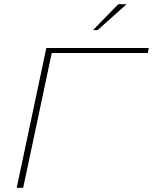

<svg xmlns="http://www.w3.org/2000/svg" viewBox="-20 -900 733 920"><path d="M60 0H91L228 -646H688L693 -670H202ZM426 -756H448L587 -880H547Z"/></svg>

Font: LT Wave Thin
Style: Italic
Weight: 100
Designer: Daniel Lyons
Version: Version 2.5 (Glyphs App)